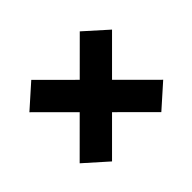

<svg xmlns="http://www.w3.org/2000/svg" viewBox="-103 -653 690 690"><g transform="rotate(-45 242.0 -308.0)"><path d="M454 -178.5 367 -101 31.5 -436 118.5 -513.5ZM29.5 -178.5 365 -513.5 451.5 -436 116.5 -101Z"/></g></svg>

Font: Anek Latin
Style: Bold
Weight: 700
Designer: Yesha Goshar
Foundry: Ek Type
Version: Version 1.003